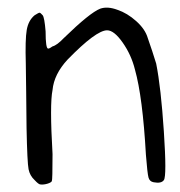

<svg xmlns="http://www.w3.org/2000/svg" viewBox="-20 -488 480 512"><path d="M247.1 -464.8Q266.6 -471.7 293 -461.9Q319.3 -453.1 343.3 -431.6Q367.2 -410.2 374 -386.7Q386.7 -350.6 396.5 -318.4Q409.2 -254.9 417 -136.7Q424.8 -18.6 417 -7.8Q410.2 2 389.6 -2Q378.9 -3.9 376 -14.6Q373 -25.4 369.1 -75.2Q360.4 -229.5 339.8 -302.7Q330.1 -341.8 307.1 -374.5Q284.2 -407.2 265.6 -407.2Q236.3 -407.2 160.2 -329.1Q124 -290 120.1 -248Q112.3 -210.9 120.1 -77.1Q120.1 -7.8 118.2 -4.9Q116.2 -1 106 2Q95.7 4.9 87.9 3.9Q83 3.9 72.3 -7.8Q59.6 -19.5 56.2 -36.6Q52.7 -53.7 50.8 -146.5Q50.8 -181.6 49.8 -243.2Q48.8 -304.7 48.8 -318.4Q46.9 -382.8 51.3 -408.2Q55.7 -433.6 72.3 -447.3Q83 -454.1 85.4 -454.1Q87.9 -454.1 93.8 -447.3Q98.6 -441.4 101.6 -404.3Q101.6 -358.4 108.4 -358.4Q112.3 -358.4 120.1 -364.3Q131.8 -367.2 150.4 -386.7Q219.7 -454.1 247.1 -464.8Z"/></svg>

Font: JasonHandwriting1
Style: Regular
Weight: 400
Version: Version 1.48.20